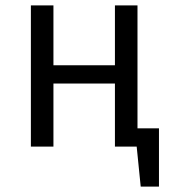

<svg xmlns="http://www.w3.org/2000/svg" viewBox="-20 -546 632 715"><path d="M492 -68H572V149H504L489 0H408V-235H179V0H95V-526H179V-303H408V-526H492Z"/></svg>

Font: FiraGO Book
Style: Regular
Weight: 350
Designer: bBox Type
Foundry: bBox Type GmbH
Version: Version 1.001;PS 001.001;hotconv 1.0.88;makeotf.lib2.5.64775